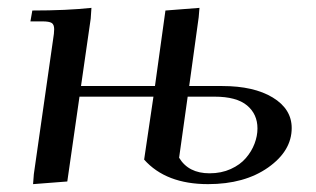

<svg xmlns="http://www.w3.org/2000/svg" viewBox="-20 -466 812 493"><path d="M58.1 -411.1 63 -439Q151.4 -439 214.8 -445.8L212.9 -418L188 -245.1H377.9L404.8 -439L492.2 -445.8L490.2 -421.9L465.8 -245.1H550.8Q631.8 -245.1 680.4 -215.6Q729 -186 729 -137.2Q729 -78.6 668.5 -35.9Q607.9 6.8 514.2 6.8Q406.2 6.8 350.1 -56.2L374 -217.8H184.1L152.8 0L64.9 6.8L66.9 -19L116.2 -363.8Q119.1 -380.9 119.1 -391.1Q119.1 -402.8 112.8 -407Q106.4 -411.1 88.9 -411.1ZM439.9 -61Q463.9 -21 518.1 -21Q548.3 -21 572.5 -32Q596.7 -43 611.3 -60.1Q626 -77.1 633.5 -96.9Q641.1 -116.7 641.1 -136.2Q641.1 -172.9 614.3 -195.3Q587.4 -217.8 530.8 -217.8H461.9Z"/></svg>

Font: Dihjauti
Style: Bold Italic
Weight: 700
Italic angle: -9°
Designer: T. Christopher White
Version: Version 3.0.0